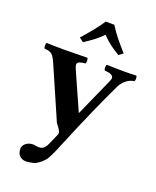

<svg xmlns="http://www.w3.org/2000/svg" viewBox="-162 -757 882 1083"><g transform="rotate(20 279.0 -215.5)"><path d="M242 168C258 140 273 104 285 74C365 -119 414 -227 467 -339C481 -368 511 -399 548 -402C554 -408 554 -430 548 -436C523 -435 505 -434 477 -434C442 -434 408 -435 371 -436C365 -430 365 -408 371 -402C403 -399 435 -394 419 -358L316 -127C316 -126 316 -126 315 -125C315 -126 315 -127 314 -129L221 -338C220 -339 220 -340 220 -341C202 -380 195 -397 254 -402C260 -408 260 -430 254 -436C217 -435 157 -434 121 -434C87 -434 30 -435 10 -436C4 -430 4 -408 10 -402C54 -398 62 -391 89 -328L218 -32C221 -27 225 -23 228 -19C241 -1 252 14 246 28L222 83C209 114 197 132 169 132C151 132 148 128 134 128C96 128 74 154 74 174C74 187 77 203 86 214C95 225 112 232 125 232C138 232 168 228 182 222C203 212 231 188 242 168ZM333 -663H281C251 -615 211 -570 175 -529L200 -510C240 -536 268 -554 306 -593C341 -556 370 -536 413 -510L438 -529C401 -570 363 -614 333 -663Z"/></g></svg>

Font: Libertinus Serif
Style: Bold
Weight: 700
Designer: Philipp H. Poll, Khaled Hosny
Foundry: Caleb Maclennan
Version: Version 7.050;RELEASE